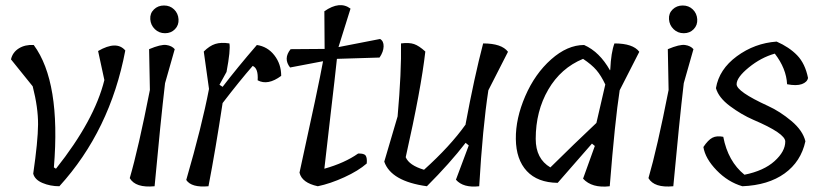

<svg xmlns="http://www.w3.org/2000/svg" viewBox="-20 -712 3154 734"><path d="M355 -517Q426 -558 459 -519Q401 -213 207 0Q172 0 142.5 -12.5Q113 -25 107 -48Q125 -172 125.5 -236Q126 -300 105 -382L22 -485Q28 -512 52 -527Q76 -542 109 -540Q213 -399 186 -72L194 -67Q341 -252 379 -406Z M553 -368 550 -524Q595 -543 616 -540Q637 -537 648 -524L611 -394Q594 -249 571 0Q498 7 476 -31Q509 -144 553 -368ZM662.5 -638.5Q664 -616 649 -600.5Q634 -585 611 -585Q588 -585 572 -600.5Q556 -616 554.5 -638.5Q553 -661 568.5 -676Q584 -691 607 -691Q630 -691 645.5 -676Q661 -661 662.5 -638.5Z M819 -388 831 -380Q886 -452 962 -540Q1003 -534 1029 -500.5Q1055 -467 1055 -422Q1004 -384 965 -405Q968 -451 946 -460Q897 -404 831 -318Q804 -140 777 0Q712 6 692 -24Q752 -231 779 -372L759 -515Q781 -537 803 -544Q825 -551 857 -546Q862 -522 846 -437Z M1431 -492 1268 -487Q1261 -420 1244.5 -280.5Q1228 -141 1220 -67Q1298 -89 1349 -125Q1372 -126 1378 -117Q1384 -108 1382 -87Q1350 -59 1296.5 -34.5Q1243 -10 1195 0Q1134 -13 1125 -52Q1198 -384 1215 -478L1089 -454Q1062 -488 1091 -524L1221 -525L1220 -669Q1279 -710 1320 -679L1274 -532L1433 -563Q1447 -555 1446.5 -534.5Q1446 -514 1431 -492Z M1760 -236V-238Q1793 -416 1827 -546Q1898 -546 1922 -514L1847 -367Q1825 -224 1812 0Q1751 7 1723 -25L1772 -156L1760 -166Q1700 -88 1612 0Q1475 -19 1449 -94L1500 -267Q1515 -437 1513 -546Q1544 -550 1563 -543.5Q1582 -537 1606 -515Q1590 -373 1531 -111Q1544 -80 1601 -63Q1701 -153 1760 -236Z M2243 -163 2112 -13Q2035 -14 1994 -58Q1953 -102 1952 -180.5Q1951 -259 1988 -344.5Q2025 -430 2087 -485Q2149 -540 2213 -540Q2272 -514 2312 -443L2313 -446Q2316 -512 2329 -546Q2400 -546 2424 -514L2349 -367Q2331 -251 2311 0Q2243 8 2209 -29L2254 -154ZM2028 -181Q2028 -105 2084 -72Q2175 -162 2260 -242L2294 -389Q2278 -423 2260 -444Q2242 -465 2209 -487Q2124 -452 2076 -369.5Q2028 -287 2028 -181Z M2536 -368 2533 -524Q2578 -543 2599 -540Q2620 -537 2631 -524L2594 -394Q2577 -249 2554 0Q2481 7 2459 -31Q2492 -144 2536 -368ZM2645.5 -638.5Q2647 -616 2632 -600.5Q2617 -585 2594 -585Q2571 -585 2555 -600.5Q2539 -616 2537.5 -638.5Q2536 -661 2551.5 -676Q2567 -691 2590 -691Q2613 -691 2628.5 -676Q2644 -661 2645.5 -638.5Z M2982 -171Q2982 -202 2860 -254Q2814 -274 2770.5 -306.5Q2727 -339 2717 -375Q2729 -447 2797 -497Q2865 -547 2949 -553Q2997 -532 3027.5 -500.5Q3058 -469 3069 -414Q3066 -398 3045.5 -390.5Q3025 -383 2989 -390Q2986 -450 2942 -507Q2889 -492 2842.5 -454Q2796 -416 2796 -390Q2796 -362 2916 -307Q2962 -286 3005.5 -249.5Q3049 -213 3059 -172Q3042 -94 2979.5 -49Q2917 -4 2818 0Q2763 -16 2719.5 -61Q2676 -106 2669 -150Q2687 -177 2703.5 -185.5Q2720 -194 2745 -189Q2763 -95 2826 -44Q2900 -59 2941 -96Q2982 -133 2982 -171Z"/></svg>

Font: Tillana
Style: Regular
Weight: 400
Designer: Lipi Raval (Devanagari, Latin), Jonny Pinhorn (Latin)
Foundry: Indian Type Foundry
Version: Version 2.003;PS 1.0;hotconv 1.0.79;makeotf.lib2.5.61930; tt